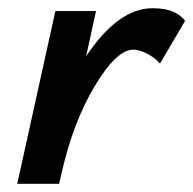

<svg xmlns="http://www.w3.org/2000/svg" viewBox="-20 -448 471 468"><path d="M352 -428Q409 -428 431 -397L370 -293Q357 -308 338 -317.5Q319 -327 305 -327Q264 -327 210.5 -237.5Q157 -148 129 -21L124 0H22L115 -421H214L190 -311Q268 -428 352 -428Z"/></svg>

Font: EauTest
Style: Bold Italic
Weight: 700
Italic angle: -12°
Designer: Christian Thalmann (Catharsis Fonts)
Version: Version 0.001;PS 000.001;hotconv 1.0.88;makeotf.lib2.5.64775